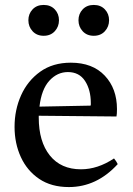

<svg xmlns="http://www.w3.org/2000/svg" viewBox="-20 -746 537 778"><path d="M259 12Q188 12 139 -21Q90 -54 64.5 -109.5Q39 -165 39 -232Q39 -301 65.5 -360Q92 -419 143 -455.5Q194 -492 267 -492Q355 -492 404.5 -439.5Q454 -387 454 -304Q454 -294 453.5 -286.5Q453 -279 452 -274L137 -277Q137 -273 137 -270Q137 -172 182 -116Q227 -60 308 -60Q376 -60 442 -104Q452 -92 457 -81Q372 12 259 12ZM140 -314 347 -318Q348 -320 348 -323.5Q348 -327 348 -328Q348 -382 324.5 -418Q301 -454 255 -454Q212 -454 180 -419Q148 -384 140 -314ZM95 -664Q95 -690 112 -708Q129 -726 157 -726Q185 -726 202 -708Q219 -690 219 -664Q219 -638 202 -619.5Q185 -601 157 -601Q129 -601 112 -619.5Q95 -638 95 -664ZM298 -664Q298 -690 315 -708Q332 -726 360 -726Q388 -726 405 -708Q422 -690 422 -664Q422 -638 405 -619.5Q388 -601 360 -601Q332 -601 315 -619.5Q298 -638 298 -664Z"/></svg>

Font: Tiro Kannada
Style: Regular
Weight: 400
Designer: Kannada: John Hudson & Fiona Ross. Latin: John Hudson.
Foundry: Tiro Typeworks Ltd.
Version: Version 1.52